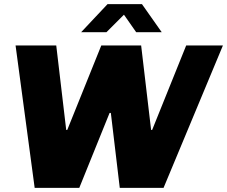

<svg xmlns="http://www.w3.org/2000/svg" viewBox="-20 -905 1094 925"><path d="M147 0 55 -686H251L299 -279H304L468 -686H660L708 -279H713L877 -686H1054L768 0H557L514 -361H508L362 0ZM371 -750 498 -885H664L759 -750H636L564 -853H596L493 -750Z"/></svg>

Font: Chivo Medium ExtraBold
Style: Italic
Weight: 800
Italic angle: -8.05°
Version: Version 2.002